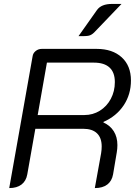

<svg xmlns="http://www.w3.org/2000/svg" viewBox="-20 -949 704 978"><path d="M146 -662Q148 -678 161.5 -689Q175 -700 193 -700H472Q553 -700 600 -657Q647 -614 647 -539Q647 -468 610 -412.5Q573 -357 507 -328V-325Q541 -310 559.5 -280.5Q578 -251 578 -210Q578 -192 575 -174L556 -61Q550 -27 526.5 -9Q503 9 463 9L495 -168Q498 -186 498 -203Q498 -247 474 -270Q450 -293 404 -293H160L119 -61Q113 -27 89.5 -9Q66 9 27 9ZM410 -363Q453 -363 488.5 -385Q524 -407 544.5 -445.5Q565 -484 565 -531Q565 -580 538 -605Q511 -630 458 -630H219L172 -363ZM474 -898Q496 -929 551 -929H599L460 -784Q447 -771 433 -767.5Q419 -764 380 -765Z"/></svg>

Font: K2D Light
Style: Italic
Weight: 300
Italic angle: -10°
Designer: Katatrad Aksorn Co.,Ltd.
Foundry: Cadson Demak Co.,Ltd.
Version: Version 1.000; ttfautohint (v1.6)